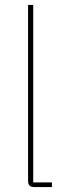

<svg xmlns="http://www.w3.org/2000/svg" viewBox="-20 -760 267 780"><path d="M121 0Q106 0 100 -6Q94 -12 94 -27V-740H115V-19H191V0Z"/></svg>

Font: IBM Plex Sans Cond Thin
Style: Regular
Weight: 100
Width: 3
Designer: Mike Abbink, Paul van der Laan, Pieter van Rosmalen
Foundry: Bold Monday
Version: Version 1.3